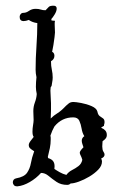

<svg xmlns="http://www.w3.org/2000/svg" viewBox="-20 -644 406 674"><path d="M42 10H39Q32 10 28.5 5.5Q25 1 25 -4Q25 -9 28 -13Q31 -17 37 -18Q65 -23 75 -37.5Q85 -52 88.5 -71.5Q92 -91 99 -110L100 -113L94 -117Q89 -120 85 -124Q81 -128 81 -135Q81 -141 87.5 -149.5Q94 -158 98 -163V-164Q94 -169 94 -182Q94 -193 96 -204.5Q98 -216 98 -223Q98 -230 97.5 -237.5Q97 -245 97 -254Q97 -270 102.5 -284.5Q108 -299 109 -314Q106 -328 106 -339Q106 -347 106.5 -355.5Q107 -364 108 -373Q105 -387 105 -399Q105 -440 108 -482Q111 -524 111 -563Q94 -565 81 -574Q71 -570 63 -570Q49 -570 49 -585Q49 -590 52.5 -594.5Q56 -599 63 -599Q72 -599 82 -606Q92 -613 105 -613Q116 -613 123 -610.5Q130 -608 140 -608Q147 -615 151 -619.5Q155 -624 168 -624Q179 -624 179 -614Q179 -605 172 -593.5Q165 -582 160 -577Q160 -576 160.5 -575Q161 -574 161 -572L173 -571Q172 -567 172 -564Q172 -561 172 -557Q172 -550 172.5 -543.5Q173 -537 173 -530Q173 -527 171.5 -514Q170 -501 167.5 -486Q165 -471 163 -462L165 -461Q171 -457 171 -448Q171 -436 159 -429Q159 -412 162 -399Q165 -386 165 -372Q165 -368 164.5 -363.5Q164 -359 163 -354L162 -348Q162 -342 158 -338Q158 -336 157.5 -333Q157 -330 157 -326Q157 -316 158 -303Q159 -290 159 -282Q159 -270 159 -256Q159 -242 158 -228Q169 -239 181.5 -246.5Q194 -254 212 -273Q216 -277 222 -281.5Q228 -286 238 -286Q246 -286 265 -282.5Q284 -279 301.5 -271.5Q319 -264 322 -252Q324 -241 330 -236.5Q336 -232 341.5 -228.5Q347 -225 347 -215Q347 -213 346.5 -210.5Q346 -208 345 -205V-202Q342 -201 339.5 -199Q337 -197 335 -196L336 -195Q344 -192 349.5 -186Q355 -180 355 -170Q355 -163 351 -158Q347 -153 341 -149L340 -148Q340 -144 339.5 -139.5Q339 -135 339 -130Q339 -125 340 -119.5Q341 -114 344 -110Q347 -106 347 -101Q347 -93 336 -88H335Q338 -82 338 -77Q338 -62 325 -48.5Q312 -35 293.5 -24Q275 -13 257 -6.5Q239 0 228 0Q223 5 216 5Q194 5 178.5 -5.5Q163 -16 150.5 -26.5Q138 -37 124 -37Q107 -18 84.5 -5Q62 8 42 10ZM213 -30Q221 -41 233 -47Q245 -53 255.5 -61Q266 -69 269 -83Q266 -93 263 -98.5Q260 -104 260 -108Q260 -114 273 -127Q271 -133 269 -139Q267 -145 267 -150Q267 -160 276 -166Q269 -177 266.5 -192.5Q264 -208 258.5 -220Q253 -232 237 -232Q197 -232 171 -200Q167 -193 163.5 -185Q160 -177 157 -168Q158 -164 158 -161Q158 -158 158 -154Q158 -139 155 -124Q152 -109 148 -94V-93L149 -89Q163 -85 168 -76Q173 -67 171 -53V-51Q178 -46 189.5 -39.5Q201 -33 213 -30Z"/></svg>

Font: Are You Serious
Style: Regular
Weight: 400
Designer: Robert E. Leuschke
Foundry: Robert E. Leuschke
Version: Version 1.100